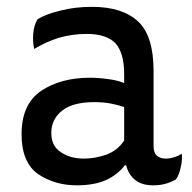

<svg xmlns="http://www.w3.org/2000/svg" viewBox="-20 -522 561 561"><path d="M348.6 -39.1Q355.5 -11.7 375 3.9Q394.5 19.5 427.7 19.5Q448.2 19.5 464.8 14.6Q481.4 9.8 494.1 2Q503.9 -11.7 507.8 -32.2Q511.7 -47.9 511.7 -63.5Q511.7 -68.4 510.7 -73.2Q503.9 -67.4 491.2 -63.5Q478.5 -58.6 463.9 -58.6Q449.2 -58.6 439.5 -66.4Q428.7 -74.2 428.7 -95.7Q428.7 -168.9 428.7 -314.5Q428.7 -417 383.8 -459Q337.9 -502 249 -502Q199.2 -502 157.2 -491.2Q115.2 -481.4 89.8 -465.8Q79.1 -449.2 77.1 -422.9Q75.2 -397.5 80.1 -378.9Q111.3 -398.4 150.4 -411.1Q190.4 -422.9 233.4 -422.9Q291 -422.9 317.4 -395.5Q342.8 -367.2 342.8 -304.7Q342.8 -295.9 342.8 -279.3Q321.3 -288.1 294.9 -291Q267.6 -294.9 243.2 -294.9Q158.2 -294.9 100.6 -256.8Q43 -217.8 43 -129.9Q43 -47.9 90.8 -13.7Q139.6 19.5 204.1 19.5Q253.9 19.5 288.1 4.9Q323.2 -10.7 344.7 -39.1Q346.7 -39.1 348.6 -39.1ZM342.8 -111.3Q323.2 -82 291 -70.3Q257.8 -58.6 225.6 -58.6Q185.5 -58.6 158.2 -77.1Q129.9 -94.7 129.9 -133.8Q129.9 -173.8 162.1 -199.2Q193.4 -223.6 255.9 -223.6Q281.2 -223.6 302.7 -219.7Q324.2 -215.8 342.8 -209Q342.8 -176.8 342.8 -111.3Z"/></svg>

Font: cl
Style: Regular
Weight: 400
Designer: Mitja Miklavcic
Version: Version 1.0